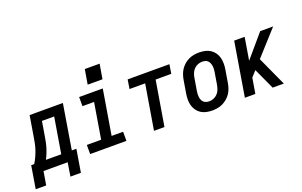

<svg xmlns="http://www.w3.org/2000/svg" viewBox="-144 -1176 2742 1741"><g transform="rotate(-20 1227.0 -305.0)"><path d="M390 131H289L310 0H77L55 131H-46L-10 -88H19Q36 -115 49.5 -144.5Q63 -174 73 -204Q83 -234 89 -264.5Q95 -295 100 -325L132 -520H453L382 -88H426ZM280 -88 337 -432H219L199 -311Q194 -282 189 -254Q184 -226 176 -198Q168 -170 157 -142Q146 -114 132 -88Z M527 0V-88H665L722 -432H610V-520H838L766 -88H877V0ZM721 -599 745 -741H888L864 -599Z M1143 0 1215 -432H1064L1078 -520H1481L1467 -432H1316L1244 0Z M1705 8Q1676 8 1647.5 2Q1619 -4 1596 -19Q1573 -34 1557.5 -56.5Q1542 -79 1534.5 -106Q1527 -133 1527.5 -162.5Q1528 -192 1533 -221L1553 -341Q1557 -366 1565.5 -391Q1574 -416 1588.5 -438Q1603 -460 1623.5 -478Q1644 -496 1668 -507.5Q1692 -519 1717.5 -523.5Q1743 -528 1768 -528Q1798 -528 1826 -522Q1854 -516 1877 -501Q1900 -486 1916 -463.5Q1932 -441 1939 -414Q1946 -387 1946 -357.5Q1946 -328 1941 -299L1921 -179Q1917 -154 1908.5 -129Q1900 -104 1885.5 -82Q1871 -60 1850 -42Q1829 -24 1805 -12.5Q1781 -1 1755.5 3.5Q1730 8 1705 8ZM1707 -80Q1728 -80 1749 -88.5Q1770 -97 1786 -113.5Q1802 -130 1810 -151Q1818 -172 1822 -193L1842 -313Q1844 -328 1845 -343Q1846 -358 1843.5 -372.5Q1841 -387 1835.5 -400Q1830 -413 1820 -422.5Q1810 -432 1796 -436Q1782 -440 1767 -440Q1746 -440 1724.5 -431.5Q1703 -423 1687.5 -406.5Q1672 -390 1663.5 -369Q1655 -348 1652 -327L1632 -207Q1629 -192 1628.5 -177Q1628 -162 1630 -147.5Q1632 -133 1637.5 -120Q1643 -107 1653.5 -97.5Q1664 -88 1678 -84Q1692 -80 1707 -80Z M2020 0 2106 -520H2207L2171 -302L2357 -520H2482L2267 -282L2396 0H2288L2195 -203L2146 -149L2121 0Z"/></g></svg>

Font: Iosevka SS04 Semibold Oblique
Style: Regular
Weight: 600
Italic angle: -9°
Monospace: yes
Designer: Belleve Invis
Foundry: Belleve Invis
Version: Version 19.0.0; ttfautohint (v1.8.4)